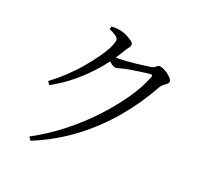

<svg xmlns="http://www.w3.org/2000/svg" viewBox="-135 -943 1270 1161"><g transform="rotate(20 500.0 -362.5)"><path d="M154 24Q250 -27 340 -97Q430 -167 506 -247.5Q582 -328 639 -410Q696 -492 724 -566Q730 -581 716 -581Q708 -581 687.5 -578.5Q667 -576 641.5 -572Q616 -568 592.5 -564.5Q569 -561 556 -558Q540 -554 525.5 -549.5Q511 -545 500 -545Q489 -545 473 -557Q457 -569 439 -583L454 -607Q469 -605 480.5 -604Q492 -603 501 -603Q519 -603 548.5 -605Q578 -607 609 -610.5Q640 -614 664.5 -617.5Q689 -621 699 -622Q721 -626 729.5 -635.5Q738 -645 751 -645Q760 -645 774.5 -638.5Q789 -632 803.5 -621.5Q818 -611 828 -599.5Q838 -588 838 -578Q838 -568 829 -561Q820 -554 809.5 -546.5Q799 -539 791 -526Q723 -402 631.5 -293.5Q540 -185 425 -98.5Q310 -12 169 46ZM146 -330Q192 -364 237 -406Q282 -448 320 -493Q358 -538 387.5 -579.5Q417 -621 433 -654Q449 -687 449 -704Q449 -717 431.5 -729Q414 -741 388 -752L393 -771Q407 -771 421.5 -771Q436 -771 453 -767Q473 -763 494 -752.5Q515 -742 530 -731Q545 -720 545 -710Q545 -697 536 -687Q527 -677 516 -658Q474 -586 419.5 -522Q365 -458 300.5 -404Q236 -350 161 -309Z"/></g></svg>

Font: Noto Serif KR
Style: Regular
Weight: 400
Designer: Ryoko NISHIZUKA  (kana & ideographs); Frank Grießhammer (Latin, Greek & Cyrillic); Wenlong ZHANG  (bopomofo); Sandoll Co
Foundry: Adobe
Version: Version 2.003-H1;hotconv 1.1.1;makeotfexe 2.6.0